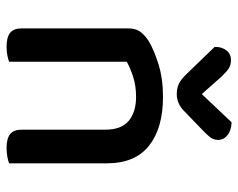

<svg xmlns="http://www.w3.org/2000/svg" viewBox="-92 -644 742 599"><g transform="rotate(90 279.5 -345.0)"><path d="M385 -303Q385 -352 357.5 -375Q330 -398 283 -398Q248 -398 220.5 -389Q193 -380 173 -369V-2Q166 1 153.5 3.5Q141 6 126 6Q97 6 83 -5Q69 -16 69 -42V-372Q69 -395 78 -409Q87 -423 108 -437Q136 -454 181 -468Q226 -482 283 -482Q380 -482 435 -438.5Q490 -395 490 -307V-2Q483 1 470 3.5Q457 6 442 6Q413 6 399 -5Q385 -16 385 -42ZM274 -603 362 -696Q388 -695 402.5 -683Q417 -671 417 -654Q417 -640 408.5 -629Q400 -618 385 -604L327 -548Q304 -525 274 -525Q256 -525 242 -531.5Q228 -538 209 -558L127 -643V-648Q127 -665 137.5 -679.5Q148 -694 168 -694Q183 -694 193.5 -687.5Q204 -681 220 -664Z"/></g></svg>

Font: Baloo Bhaina 2 Medium
Style: Regular
Weight: 500
Designer: Yesha Goshar, Manish Minz, Shuchita Grover and Ek Type
Foundry: Ek Type
Version: Version 1.640;hotconv 1.0.111;makeotfexe 2.5.65597; ttfautoh